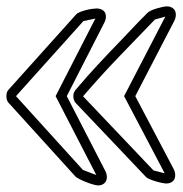

<svg xmlns="http://www.w3.org/2000/svg" viewBox="-23 -521 559 587"><path d="M181.2 -227.1 298.3 0.5Q303.7 10.3 303.7 20.5Q303.7 32.2 296.1 39.1Q288.6 45.9 277.3 45.9Q271.5 45.9 260.7 42.7Q250 39.6 239 35.2Q228 30.8 219.2 26.1Q210.4 21.5 208 19L3.4 -206.5Q-0.5 -210.4 -2 -216.1Q-3.4 -221.7 -3.4 -227.1Q-3.4 -232.4 -2 -237.8Q-0.5 -243.2 3.4 -247.1L209.5 -476.6Q213.4 -481 221.9 -484.4Q230.5 -487.8 240 -490.2Q249.5 -492.7 258.5 -493.9Q267.6 -495.1 272.5 -495.1Q284.2 -495.1 292.5 -489Q300.8 -482.9 300.8 -470.2Q300.8 -464.8 299.3 -460Q297.9 -455.1 295.4 -450.7ZM390.6 -227.1 507.3 -5.4Q512.7 4.4 512.7 14.6Q512.7 26.9 504.9 33.4Q497.1 40 485.8 40Q481.4 40 472.7 38.3Q463.9 36.6 454.1 33.7Q444.3 30.8 435.8 27.3Q427.2 23.9 424.3 21L209 -205.6Q205.1 -209.5 203.1 -215.3Q201.2 -221.2 201.2 -226.6Q201.2 -237.8 208 -246.1Q241.7 -286.1 277.1 -324.2Q312.5 -362.3 349.1 -399.9Q369.1 -420.9 388.7 -441.7Q408.2 -462.4 428.7 -482.4Q432.1 -485.8 439.9 -489.3Q447.8 -492.7 456.8 -495.4Q465.8 -498 474.1 -499.8Q482.4 -501.5 487.3 -501.5Q499 -501.5 506.8 -494.9Q514.6 -488.3 514.6 -476.1Q514.6 -465.8 509.3 -456.1ZM268.6 -464.4 231.9 -456.5 25.9 -227.1 230.5 -1.5 271.5 14.2 147 -227.1ZM482.4 -470.2 450.7 -461.4Q394.5 -403.3 339.1 -345.7Q283.7 -288.1 231 -226.6L446.3 0L480.5 8.8L356.4 -227.1Z"/></svg>

Font: Akaash Gobhi Outlined
Style: Regular
Weight: 400
Designer: Kulbir Singh Thind, MD
Foundry: Punjab Online
Version: Version 1.200